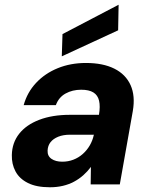

<svg xmlns="http://www.w3.org/2000/svg" viewBox="-20 -779 636 811"><path d="M191 12Q134 12 98 -6Q62 -24 45.5 -55Q29 -86 30 -124Q31 -176 61 -214Q91 -252 146 -273Q201 -294 275 -294H398Q404 -330 398.5 -353.5Q393 -377 374.5 -388.5Q356 -400 323 -400Q286 -400 257 -384Q228 -368 216 -335H80Q95 -389 132.5 -429Q170 -469 224 -491Q278 -513 343 -513Q415 -513 463 -489Q511 -465 531.5 -419.5Q552 -374 541 -310L486 0H363L364 -74Q350 -55 332 -39Q314 -23 292.5 -11.5Q271 0 245.5 6Q220 12 191 12ZM243 -96Q268 -96 290 -104.5Q312 -113 329.5 -128.5Q347 -144 359 -164.5Q371 -185 376 -208L377 -210H276Q247 -210 226 -201.5Q205 -193 193.5 -178.5Q182 -164 181 -143Q180 -120 197.5 -108Q215 -96 243 -96ZM241 -541 244 -635 481 -759 479 -651Z"/></svg>

Font: DM Sans 17pt ExtraBold
Style: Italic
Weight: 800
Italic angle: -10°
Version: Version 4.004;gftools[0.9.30]